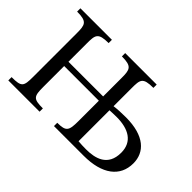

<svg xmlns="http://www.w3.org/2000/svg" viewBox="-112 -947 1237 1237"><g transform="rotate(45 506.5 -328.5)"><path d="M321 0V-30C233 -30 225 -43 225 -131V-320H541V-135C541 -47 532 -30 452 -30V0H723C890 0 984 -71 984 -192C984 -293 909 -368 740 -368C701 -368 662 -366 633 -362V-525C633 -604 635 -627 731 -627V-657H444V-627C536 -627 541 -603 541 -525V-359H225V-525C225 -603 228 -627 323 -627V-657H36V-627C128 -627 133 -603 133 -525V-131C133 -42 126 -30 36 -30V0ZM704 -40C676 -40 658 -41 633 -43V-325C644 -325 663 -327 696 -327C805 -327 880 -285 880 -185C880 -62 786 -40 704 -40Z"/></g></svg>

Font: STIX Two Text
Style: Regular
Weight: 400
Designer: Ross Mills, John Hudson & Paul Hanslow, Tiro Typeworks Ltd; with prior portions MicroPress Inc., and Coen Hoffman.
Foundry: Tiro Typeworks Ltd
Version: Version 2.13 b171